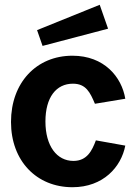

<svg xmlns="http://www.w3.org/2000/svg" viewBox="-20 -773 572 803"><path d="M283 -540C132 -540 26 -427 26 -263C26 -100 133 10 283 10C412 10 487 -75 504 -164L381 -186C365 -143 344 -100 287 -100C218 -100 170 -162 170 -265C170 -366 215 -423 285 -423C340 -423 357 -386 377 -339L504 -360C489 -451 416 -540 283 -540ZM135 -647 158 -581 432 -653 397 -753Z"/></svg>

Font: Cheyenne Sans
Style: Bold
Weight: 700
Designer: The Public Sans project authors (U.S. Web Design System), Libre Franklin designed by Pablo Impallari and Rodrigo Fuenzal
Foundry: The Cheyenne Sans Project Authors
Version: Version 2.007